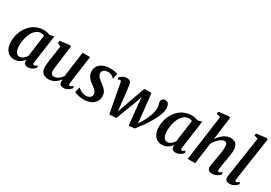

<svg xmlns="http://www.w3.org/2000/svg" viewBox="27 -1767 3852 2725"><g transform="rotate(30 1953.5 -404.0)"><path d="M466 -98.5Q463 -76.5 469.2 -68Q475.5 -59.5 485 -59.5Q493.5 -59.5 503.8 -65.2Q514 -71 529.5 -84.5L543.5 -56Q538.5 -48 521.5 -32Q504.5 -16 478.8 -3Q453 10 420 10Q390 10 371 -5.5Q352 -21 352 -53L354.5 -76.5Q338.5 -55.5 316 -35.5Q293.5 -15.5 264.2 -2.8Q235 10 198 10Q142 10 105.2 -17Q68.5 -44 50.5 -90.5Q32.5 -137 32.5 -194.5Q32.5 -247 46.2 -299.8Q60 -352.5 87 -400Q114 -447.5 153.8 -484.5Q193.5 -521.5 245.2 -542.8Q297 -564 359.5 -564Q385.5 -564 414.8 -557.5Q444 -551 465 -543L531 -563ZM398.5 -494.5Q388 -501 374.8 -504Q361.5 -507 347.5 -507Q309 -507 279.2 -488.5Q249.5 -470 227.2 -438.5Q205 -407 190.8 -367Q176.5 -327 169.5 -283.5Q162.5 -240 162.5 -198.5Q162.5 -153.5 172.5 -123Q182.5 -92.5 200.2 -76.8Q218 -61 241.5 -61Q259.5 -61 275 -67.5Q290.5 -74 304 -84.8Q317.5 -95.5 329 -108.5Q340.5 -121.5 349 -134Z M759 10Q726.5 10 697 -2Q667.5 -14 648.8 -41.5Q630 -69 629.5 -116Q629.5 -133.5 631 -154.5Q632.5 -175.5 635.2 -199Q638 -222.5 641.5 -246.2Q645 -270 648 -291.5L676 -475L619.5 -506L626.5 -544L783.5 -563L806 -551.5L771.5 -289Q769 -267.5 766 -246.2Q763 -225 760.2 -204.8Q757.5 -184.5 756 -167Q754.5 -149.5 754.5 -135.5Q754.5 -107 761 -90.8Q767.5 -74.5 780.2 -67.8Q793 -61 811.5 -61Q835 -61 858.2 -72.8Q881.5 -84.5 901.8 -103.5Q922 -122.5 937 -143.5L993 -558.5H1115.5L1052.5 -96Q1050 -77 1055 -68.2Q1060 -59.5 1069.5 -59.5Q1078.5 -59.5 1089 -65.5Q1099.5 -71.5 1117.5 -86.5L1130.5 -58Q1125 -49.5 1108.2 -33.2Q1091.5 -17 1065.2 -3.8Q1039 9.5 1005.5 9.5Q970.5 9.5 953.2 -6.2Q936 -22 935.5 -48.5Q935 -51 935 -55.8Q935 -60.5 935.8 -66.2Q936.5 -72 937 -78Q937.5 -84 938.5 -89L937 -90Q923 -71.5 905.5 -53.8Q888 -36 865.8 -21.5Q843.5 -7 817 1.5Q790.5 10 759 10Z M1551.5 -457H1545Q1535.5 -471.5 1508.5 -488Q1481.5 -504.5 1445 -504.5Q1420 -504.5 1399.8 -497Q1379.5 -489.5 1367 -474.8Q1354.5 -460 1353.5 -437.5Q1353 -414 1364 -394.5Q1375 -375 1395 -357.5Q1415 -340 1440.5 -321.5Q1467 -302 1491.5 -280.2Q1516 -258.5 1531.8 -229.5Q1547.5 -200.5 1547.5 -159.5Q1547.5 -117.5 1530.2 -86Q1513 -54.5 1483 -33Q1453 -11.5 1414.2 -0.8Q1375.5 10 1332 10Q1305 10 1273.5 4.5Q1242 -1 1216.5 -9.2Q1191 -17.5 1181.5 -25.5L1201.5 -109.5H1205.5Q1216 -98 1237 -84.8Q1258 -71.5 1283.5 -62.2Q1309 -53 1333 -53Q1355.5 -53 1376.8 -59.8Q1398 -66.5 1412 -82.5Q1426 -98.5 1426 -125.5Q1426 -149.5 1413.2 -168.8Q1400.5 -188 1379.5 -205.5Q1358.5 -223 1333.5 -240Q1312 -255 1288.8 -277Q1265.5 -299 1249.5 -330Q1233.5 -361 1233.5 -402.5Q1233.5 -451.5 1260.8 -487.8Q1288 -524 1335.8 -543.8Q1383.5 -563.5 1444 -563.5Q1470.5 -563.5 1496.2 -560.5Q1522 -557.5 1541.8 -553Q1561.5 -548.5 1569.5 -545Z M1759.5 10 1726 -164.5 1671 -460Q1668 -477 1662.8 -483.8Q1657.5 -490.5 1649 -490.5Q1639.5 -491 1633 -486.8Q1626.5 -482.5 1619 -478L1606 -509Q1611 -515.5 1626.5 -528.5Q1642 -541.5 1665.8 -552.5Q1689.5 -563.5 1717.5 -563.5Q1757 -563.5 1774.5 -546Q1792 -528.5 1796.5 -495L1832.5 -186.5L1843 -87L1883.5 -201.5L2008 -553H2126L2166 -177L2175 -83L2218 -150Q2234 -178.5 2249.5 -210.2Q2265 -242 2277.5 -276.2Q2290 -310.5 2297.2 -345Q2304.5 -379.5 2305 -412.5Q2305.5 -430 2301 -446Q2296.5 -462 2292 -477Q2287.5 -492 2287.5 -506.5Q2287.5 -532 2304 -548.8Q2320.5 -565.5 2348.5 -565.5Q2374.5 -565.5 2390 -552Q2405.5 -538.5 2412.2 -515.5Q2419 -492.5 2419.5 -464Q2420 -427.5 2405.5 -382.5Q2391 -337.5 2365.8 -288Q2340.5 -238.5 2308.2 -187.5Q2276 -136.5 2240 -87.8Q2204 -39 2168.5 4L2076.5 9L2039.5 -355L2033 -437.5L2007.5 -354.5L1871 3Z M2888.5 -98.5Q2885.5 -76.5 2891.8 -68Q2898 -59.5 2907.5 -59.5Q2916 -59.5 2926.2 -65.2Q2936.5 -71 2952 -84.5L2966 -56Q2961 -48 2944 -32Q2927 -16 2901.2 -3Q2875.5 10 2842.5 10Q2812.5 10 2793.5 -5.5Q2774.5 -21 2774.5 -53L2777 -76.5Q2761 -55.5 2738.5 -35.5Q2716 -15.5 2686.8 -2.8Q2657.5 10 2620.5 10Q2564.5 10 2527.8 -17Q2491 -44 2473 -90.5Q2455 -137 2455 -194.5Q2455 -247 2468.8 -299.8Q2482.5 -352.5 2509.5 -400Q2536.5 -447.5 2576.2 -484.5Q2616 -521.5 2667.8 -542.8Q2719.5 -564 2782 -564Q2808 -564 2837.2 -557.5Q2866.5 -551 2887.5 -543L2953.5 -563ZM2821 -494.5Q2810.5 -501 2797.2 -504Q2784 -507 2770 -507Q2731.5 -507 2701.8 -488.5Q2672 -470 2649.8 -438.5Q2627.5 -407 2613.2 -367Q2599 -327 2592 -283.5Q2585 -240 2585 -198.5Q2585 -153.5 2595 -123Q2605 -92.5 2622.8 -76.8Q2640.5 -61 2664 -61Q2682 -61 2697.5 -67.5Q2713 -74 2726.5 -84.8Q2740 -95.5 2751.5 -108.5Q2763 -121.5 2771.5 -134Z M3443 10Q3412 10 3394.8 1Q3377.5 -8 3371 -23.8Q3364.5 -39.5 3364.5 -61Q3365 -74 3367.5 -92.5Q3370 -111 3373.8 -132.5Q3377.5 -154 3381.8 -176.2Q3386 -198.5 3389.5 -219.5Q3393 -240.5 3397.2 -264.5Q3401.5 -288.5 3405.2 -313.5Q3409 -338.5 3411.2 -362.8Q3413.5 -387 3413.5 -408Q3413 -437 3407.8 -453Q3402.5 -469 3391.8 -475.5Q3381 -482 3364 -482Q3345 -482 3324 -470.8Q3303 -459.5 3281.5 -440.5Q3260 -421.5 3240.8 -396.5Q3221.5 -371.5 3207 -344.5L3160.5 0H3038L3139.5 -743.5L3074.5 -762L3081.5 -797.5L3243.5 -817L3267.5 -804L3218.5 -428Q3236.5 -456.5 3259 -481Q3281.5 -505.5 3307.5 -524.2Q3333.5 -543 3362.5 -553.5Q3391.5 -564 3422.5 -564Q3459 -564 3486 -550.2Q3513 -536.5 3527.8 -505Q3542.5 -473.5 3542.5 -420.5Q3542.5 -401.5 3538.5 -371Q3534.5 -340.5 3528.8 -307Q3523 -273.5 3518.5 -246.5Q3515 -227.5 3511.2 -206.5Q3507.5 -185.5 3504 -164.5Q3500.5 -143.5 3497.8 -124.5Q3495 -105.5 3494.5 -90Q3494.5 -72.5 3499.5 -65.8Q3504.5 -59 3511.5 -59Q3521.5 -59 3531.8 -65Q3542 -71 3559.5 -85L3572 -56Q3567 -49 3550.2 -33Q3533.5 -17 3506.5 -3.5Q3479.5 10 3443 10Z M3778.5 -95Q3776 -78 3780.5 -68.8Q3785 -59.5 3794.5 -59.5Q3803.5 -59.5 3814 -65Q3824.5 -70.5 3843 -86.5L3856 -58.5Q3850 -50 3833.8 -33.8Q3817.5 -17.5 3790.5 -3.8Q3763.5 10 3725 10Q3706.5 10 3689.8 3.8Q3673 -2.5 3662.8 -16.5Q3652.5 -30.5 3653 -53.5Q3653 -58.5 3653.5 -65.2Q3654 -72 3655 -79Q3656 -86 3656.5 -90.5L3754.5 -744L3691.5 -762.5L3700 -797.5L3861 -817.5L3883 -804.5Z"/></g></svg>

Font: Merriweather 28pt SemiBold
Style: Italic
Weight: 600
Italic angle: -7.8°
Version: Version 2.101